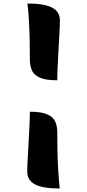

<svg xmlns="http://www.w3.org/2000/svg" viewBox="-20 -887 496 1093"><path d="M306 -430Q238 -430 204.5 -446Q171 -462 160.5 -489Q150 -516 150 -547Q150 -594 149 -651Q148 -708 145 -765Q142 -822 136 -867Q233 -867 277 -843.5Q321 -820 321 -771Q321 -744 318.5 -702Q316 -660 313.5 -611Q311 -562 308.5 -514.5Q306 -467 306 -430ZM150 -251Q218 -251 251.5 -235Q285 -219 295.5 -192.5Q306 -166 306 -134Q306 -87 307 -30Q308 27 311.5 83.5Q315 140 320 186Q223 186 179 162.5Q135 139 135 90Q135 63 137.5 21Q140 -21 142.5 -70Q145 -119 147.5 -166.5Q150 -214 150 -251Z"/></svg>

Font: Merienda ExtraBold
Style: Regular
Weight: 800
Designer: Eduardo Rodriguez Tunni
Foundry: Eduardo Rodriguez Tunni
Version: Version 2.001